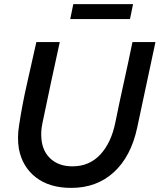

<svg xmlns="http://www.w3.org/2000/svg" viewBox="-20 -905 777 935"><path d="M63 0ZM648 -283Q618 -143 534.5 -66.5Q451 10 327 10Q221 10 155 -41Q89 -92 72 -180Q63 -234 73 -295Q88 -395 111.5 -497.5Q135 -600 157 -700H271Q249 -601 228.5 -504Q208 -407 187 -307Q182 -284 181 -264.5Q180 -245 182 -226Q188 -166 228 -130.5Q268 -95 333 -95Q415 -95 468.5 -152.5Q522 -210 542 -310Q562 -409 583.5 -505.5Q605 -602 625 -700H737Q715 -595 692.5 -491.5Q670 -388 648 -283ZM628 -885 613 -812H322L337 -885Z"/></svg>

Font: Rosa Sans Medium
Style: Italic
Weight: 500
Italic angle: -12°
Designer: Pentagram / MCKL
Foundry: Pentagram / MCKL
Version: Version 1.005;September 16, 2019;FontCreator 11.5.0.2425 64-